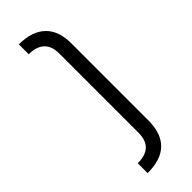

<svg xmlns="http://www.w3.org/2000/svg" viewBox="-216 -643 660 660"><g transform="rotate(-45 114.0 -313.0)"><path d="M52 -626V-578C104 -578 128 -551 128 -507V-117C127 -74 105 -48 52 -48V0C140 0 179 -43 182 -119V-503C182 -579 140 -626 52 -626Z"/></g></svg>

Font: Modon Arabic
Style: Regular
Weight: 400
Designer: Ahmedzaza
Foundry: Ahmedzaza
Version: Version 2.010